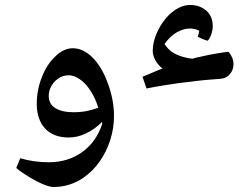

<svg xmlns="http://www.w3.org/2000/svg" viewBox="-20 -550 974 768"><path d="M566 -196 550 -243Q561 -247 575.5 -253.5Q590 -260 605 -266Q620 -272 630 -276Q625 -280 620.5 -284Q616 -288 613 -292Q603 -304 597 -318Q591 -332 591 -347Q591 -379 605.5 -414Q620 -449 644.5 -478Q669 -507 700 -521Q710 -526 720.5 -528Q731 -530 742 -530Q779 -530 805 -507.5Q831 -485 831 -445Q831 -431 826 -415Q821 -399 811 -387Q799 -390 789 -394.5Q779 -399 771 -403Q773 -409 774.5 -414.5Q776 -420 777 -427Q768 -432 758 -434Q748 -436 740 -436Q715 -436 688.5 -421.5Q662 -407 638 -374Q650 -356 663.5 -345.5Q677 -335 696 -328Q705 -324 721.5 -320Q738 -316 750 -315Q756 -317 763 -319Q770 -321 777 -322Q797 -327 818 -331Q839 -335 858 -338Q868 -340 877.5 -341Q887 -342 894 -343Q902 -334 908 -321Q914 -308 914 -293Q914 -271 900 -254Q886 -237 864 -235Q837 -233 802.5 -230Q768 -227 734 -222Q712 -220 688 -216.5Q664 -213 635 -208.5Q606 -204 566 -196ZM194 198Q179 198 152.5 187Q126 176 97 158.5Q68 141 45 122L61 83Q88 91 116.5 95Q145 99 175 99Q252 99 308.5 58.5Q365 18 389 -55L388 -62Q359 -33 324.5 -16.5Q290 0 255 0Q194 0 160.5 -36Q127 -72 127 -135Q127 -189 147.5 -241.5Q168 -294 202 -325Q235 -357 271 -357Q313 -357 350.5 -319.5Q388 -282 412 -215Q424 -182 430 -150Q436 -118 436 -86Q436 -37 421 10Q406 57 379 95.5Q352 134 315 160Q260 198 194 198ZM276 -101Q300 -101 322.5 -105Q345 -109 373 -119Q363 -154 343 -185.5Q323 -217 299 -233Q276 -249 255 -249Q231 -249 211.5 -235Q192 -221 182 -199Q175 -183 175 -166Q175 -134 201.5 -117.5Q228 -101 276 -101Z"/></svg>

Font: Noto Naskh Arabic SemiBold
Style: Regular
Weight: 600
Designer: Monotype Design Team, David Williams, Mohamad Dakak and Nizar Qandah
Foundry: Monotype Imaging Inc.
Version: Version 2.016